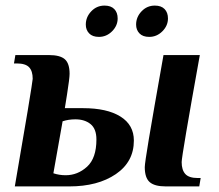

<svg xmlns="http://www.w3.org/2000/svg" viewBox="-20 -667 783 687"><path d="M79 -270Q97 -379 97 -385Q97 -413 84 -426.5Q71 -440 40 -440H30L35 -470H155Q195 -470 212 -455Q229 -440 229 -403Q229 -387 220 -330L212 -280H277Q363 -280 411 -250Q459 -220 459 -164Q459 -88 394.5 -44Q330 0 228 0H33ZM498 -69Q498 -82 512.5 -169Q527 -256 565 -470H695Q630 -109 630 -87Q630 -59 643 -44.5Q656 -30 688 -30H698L693 0H573Q533 0 515.5 -15.5Q498 -31 498 -69ZM325 -168Q325 -206 304 -223Q283 -240 250 -240Q225 -240 204 -233L171 -47Q192 -40 215 -40Q258 -40 291.5 -70.5Q325 -101 325 -168ZM287 -579Q287 -606 306.5 -626.5Q326 -647 354 -647Q377 -647 389 -634.5Q401 -622 401 -601Q401 -575 381 -555Q361 -535 334 -535Q311 -535 299 -547.5Q287 -560 287 -579ZM467 -579Q467 -606 486.5 -626.5Q506 -647 534 -647Q557 -647 569 -634.5Q581 -622 581 -601Q581 -575 561 -555Q541 -535 514 -535Q491 -535 479 -547.5Q467 -560 467 -579Z"/></svg>

Font: Philosopher
Style: Bold Italic
Weight: 700
Italic angle: -10°
Designer: Jovanny Lemonad
Foundry: Jovanny Lemonad
Version: Version 2.000